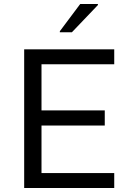

<svg xmlns="http://www.w3.org/2000/svg" viewBox="-20 -933 643 953"><path d="M100 0V-688H547V-614H186V-385H500V-310H186V-74H547V0ZM277 -773V-778L378 -913H466V-908L337 -773Z"/></svg>

Font: Saira
Style: Regular
Weight: 400
Designer: Hector Gatti with collaboration of the Omnibus-Type team
Foundry: Omnibus-Type
Version: Version 1.100; ttfautohint (v1.8.3)